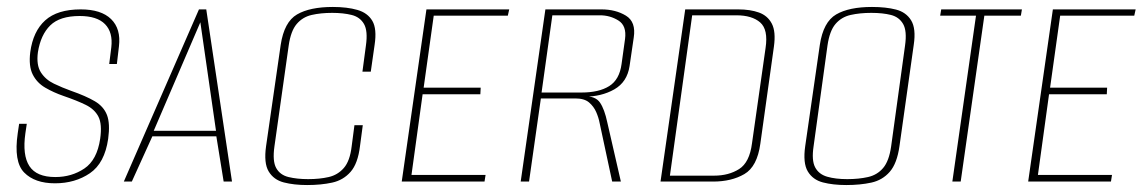

<svg xmlns="http://www.w3.org/2000/svg" viewBox="-20 -522 3285 552"><path d="M138 5Q80 5 49.5 -26Q19 -57 31 -139L35 -166H57L53 -139Q44 -76 64.5 -44.5Q85 -13 139 -13Q186 -13 222.5 -37.5Q259 -62 268 -123Q274 -165 263 -186.5Q252 -208 226.5 -220.5Q201 -233 163 -246Q134 -256 110 -270Q86 -284 74 -308Q62 -332 67 -372Q75 -432 110 -463.5Q145 -495 212 -495Q271 -495 299.5 -467Q328 -439 322 -389L316 -338H294L300 -386Q305 -429 282 -452.5Q259 -476 209 -476Q152 -476 124.5 -449Q97 -422 89 -372Q84 -335 97.5 -314Q111 -293 135 -281.5Q159 -270 184 -261Q227 -246 252.5 -231Q278 -216 287.5 -191.5Q297 -167 291 -123Q281 -53 238.5 -24Q196 5 138 5Z M336 0 552 -495H573L647 0H623L602 -130H418L359 0ZM422 -146H601L556 -458Z M863 10Q825 10 796 2.5Q767 -5 752.5 -29Q738 -53 745 -102L787 -393Q797 -459 834 -480.5Q871 -502 937 -502Q978 -502 1007.5 -493.5Q1037 -485 1050.5 -462Q1064 -439 1057 -393L1046 -316H1022L1032 -391Q1038 -433 1026.5 -453Q1015 -473 991 -479Q967 -485 935 -485Q902 -485 876 -479Q850 -473 833 -453Q816 -433 810 -391L769 -101Q763 -59 774 -39Q785 -19 809.5 -13Q834 -7 866 -7Q899 -7 925 -13Q951 -19 968.5 -39Q986 -59 991 -101L999 -162H1023L1015 -102Q1009 -52 988 -28Q967 -4 935 3Q903 10 863 10Z M1135 0 1206 -495H1444L1440 -477H1227L1198 -270H1362L1361 -251H1195L1163 -19H1376L1373 0Z M1477 0 1548 -495H1709Q1750 -495 1779.5 -477Q1809 -459 1802 -414L1790 -332Q1783 -286 1746 -265Q1709 -244 1659 -244L1660 -245Q1692 -246 1705 -227Q1718 -208 1726 -170L1765 0H1740L1704 -168Q1701 -184 1694 -200Q1687 -216 1673.5 -227.5Q1660 -239 1634 -239H1535L1501 0ZM1537 -256H1652Q1702 -256 1731.5 -274.5Q1761 -293 1767 -338L1777 -410Q1782 -448 1758 -463Q1734 -478 1705 -478H1568Z M1879 0 1950 -495H2102Q2137 -495 2162 -486Q2187 -477 2199 -454Q2211 -431 2205 -388L2166 -109Q2157 -43 2120 -21.5Q2083 0 2030 0ZM1906 -17H2033Q2075 -17 2105 -36Q2135 -55 2142 -110L2181 -384Q2189 -437 2165.5 -457.5Q2142 -478 2097 -478H1970Z M2413 10Q2375 10 2346 2.5Q2317 -5 2302.5 -29Q2288 -53 2295 -102L2337 -393Q2347 -459 2384 -480.5Q2421 -502 2487 -502Q2527 -502 2556 -494.5Q2585 -487 2599.5 -463.5Q2614 -440 2607 -393L2566 -102Q2559 -52 2538 -28Q2517 -4 2485 3Q2453 10 2413 10ZM2416 -7Q2449 -7 2475.5 -13Q2502 -19 2519 -39Q2536 -59 2542 -101L2582 -391Q2588 -433 2576.5 -453Q2565 -473 2541.5 -479Q2518 -485 2485 -485Q2452 -485 2425.5 -479Q2399 -473 2382 -453Q2365 -433 2359 -391L2319 -101Q2313 -61 2323.5 -41Q2334 -21 2358 -14Q2382 -7 2416 -7Z M2718 0 2786 -477H2683L2686 -495H2918L2915 -477H2810L2742 0Z M2936 0 3007 -495H3245L3241 -477H3028L2999 -270H3163L3162 -251H2996L2964 -19H3177L3174 0Z"/></svg>

Font: Alumni Sans SC Thin
Style: Italic
Weight: 100
Italic angle: -8°
Designer: Robert E. Leuschke
Foundry: Robert E. Leuschke
Version: Version 1.016